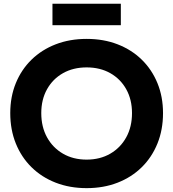

<svg xmlns="http://www.w3.org/2000/svg" viewBox="-20 -976 911 1009"><path d="M435.3 12.7Q346.4 12.7 272.7 -16Q199.1 -44.6 145.6 -97.3Q92.1 -150 63 -222.3Q33.9 -294.5 33.9 -381.5Q33.9 -467.5 63.1 -538.9Q92.3 -610.3 145.7 -662.5Q199.1 -714.6 272.7 -743.1Q346.3 -771.6 435.4 -771.6Q524.4 -771.6 598 -743.1Q671.5 -714.6 724.9 -662.5Q778.3 -610.3 807.5 -538.9Q836.7 -467.4 836.7 -381.4Q836.7 -294.4 807.6 -222.2Q778.5 -150 725 -97.3Q671.5 -44.6 598 -16Q524.4 12.7 435.3 12.7ZM435.2 -137.2Q505.8 -137.2 559.5 -168.4Q613.3 -199.6 643.5 -254.5Q673.7 -309.5 673.7 -381.6Q673.7 -452.7 643.5 -506.9Q613.3 -561.1 559.6 -591.5Q506 -621.8 435.4 -621.8Q364.8 -621.8 311.1 -591.5Q257.3 -561.1 227.1 -506.9Q196.9 -452.7 196.9 -381.6Q196.9 -309.5 227.1 -254.5Q257.3 -199.6 311 -168.4Q364.7 -137.2 435.2 -137.2ZM615 -956.4V-843.7H255.7V-956.4Z"/></svg>

Font: Hepta Slab ExtraLight
Style: Regular
Weight: 200
Designer: Michael LaGattuta
Foundry: Michael LaGattuta
Version: Version 1.100